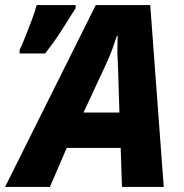

<svg xmlns="http://www.w3.org/2000/svg" viewBox="-54 -734 724 754"><path d="M-34 0 322 -714H536L589 0H425L420 -153H208L142 0ZM274 -292H415L409 -486Q407 -512 407 -539Q407 -566 408 -593H405Q397 -568 388 -543.5Q379 -519 367 -492ZM23 -524V-538Q34 -561 46.5 -592.5Q59 -624 71 -656Q83 -688 90 -714H243V-702Q217 -661 189 -616.5Q161 -572 123 -524Z"/></svg>

Font: Noto Sans Disp ExtBd
Style: Italic
Weight: 800
Italic angle: -12°
Designer: Monotype Design Team
Foundry: Monotype Imaging Inc.
Version: Version 2.000;GOOG;noto-source:20170915:90ef993387c0